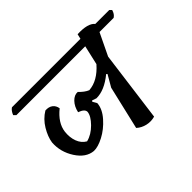

<svg xmlns="http://www.w3.org/2000/svg" viewBox="-140 -877 1104 1104"><g transform="rotate(-45 412.0 -325.5)"><path d="M815 -621 827 -609Q820 -583 801 -571H686L621 -436L564 -5Q532 4 500 -3.5Q468 -11 445 -32L507 -297L548 -368L542 -373Q469 -313 404 -314L378 -323L373 -317L388 -291Q385 -246 346 -202Q307 -158 260 -133.5Q213 -109 180 -110Q121 -115 80 -178.5Q39 -242 44 -315Q50 -356 77 -401Q104 -446 147 -472Q175 -474 192.5 -461Q210 -448 214 -423Q148 -370 140 -307Q135 -264 148 -229Q161 -194 191 -177Q235 -188 272.5 -226Q310 -264 313 -295Q313 -318 273 -332Q281 -370 304 -394Q327 -418 354 -416Q381 -387 408 -376Q480 -381 543 -453L570 -571H10L-3 -584Q7 -610 24 -621H581L588 -651Q674 -655 702 -621Z"/></g></svg>

Font: Tillana Medium
Style: Regular
Weight: 500
Designer: Lipi Raval (Devanagari, Latin), Jonny Pinhorn (Latin)
Foundry: Indian Type Foundry
Version: Version 2.003;PS 1.0;hotconv 1.0.79;makeotf.lib2.5.61930; tt